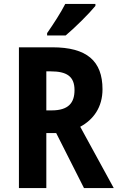

<svg xmlns="http://www.w3.org/2000/svg" viewBox="-20 -1020 600 974"><path d="M464 -990V-1000H311C288 -955 253 -901 219 -852V-840H313C361 -880 434 -953 464 -990ZM246 -780H76V-66H215V-345H265L406 -66H557L387 -377C454 -413 500 -476 500 -567C500 -711 420 -780 246 -780ZM237 -658C318 -658 358 -633 358 -563C358 -498 327 -460 242 -460H215V-658Z"/></svg>

Font: Noto Sans Malayalam UI Condensed
Style: Bold
Weight: 700
Width: 3
Designer: Jelle Bosma - Monotype Design Team
Foundry: Monotype Imaging Inc.
Version: Version 2.104